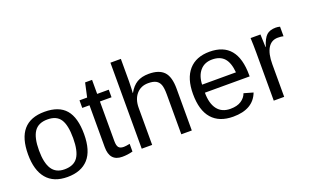

<svg xmlns="http://www.w3.org/2000/svg" viewBox="-82 -1118 2444 1520"><g transform="rotate(-20 1139.5 -358.0)"><path d="M514.2 -264.6C514.2 -358.1 495.1 -427 457 -471.4C418.9 -515.9 359.5 -538.1 278.8 -538.1C120.9 -538.1 42 -446.9 42 -264.6C42 -175.8 61.7 -107.8 101.1 -60.8C140.5 -13.8 198.7 9.8 275.9 9.8C353.4 9.8 412.4 -12.9 453.1 -58.1C493.8 -103.4 514.2 -172.2 514.2 -264.6ZM421.9 -264.6C421.9 -192.7 410.6 -139.8 387.9 -106C365.3 -72.1 327.6 -55.2 274.9 -55.2C226.4 -55.2 190.8 -72.7 168.2 -107.7C145.6 -142.7 134.3 -195 134.3 -264.6C134.3 -336.3 145.8 -388.9 168.7 -422.6C191.7 -456.3 228.8 -473.1 280.3 -473.1C331.4 -473.1 367.8 -456.6 389.4 -423.6C411.1 -390.5 421.9 -337.6 421.9 -264.6Z M826.7 -3.9V-68.8C804.5 -64.3 787.6 -62 775.9 -62C755.4 -62 741 -67.1 732.7 -77.4C724.4 -87.6 720.2 -105.5 720.2 -130.9V-464.4H817.9V-528.3H720.2V-646.5H661.6L635.7 -528.3H571.3V-464.4H632.3V-111.8C632.3 -32.1 667.5 7.8 737.8 7.8C768.1 7.8 797.7 3.9 826.7 -3.9Z M988.8 -438H987.3C987.6 -441.2 988.4 -453.5 989.5 -474.6C990.6 -495.8 991.2 -516.3 991.2 -536.1V-724.6H903.3V0H991.2V-311.5C991.2 -360 1003.7 -398.6 1028.6 -427.2C1053.5 -455.9 1086.6 -470.2 1127.9 -470.2C1155.6 -470.2 1177.2 -466 1192.9 -457.5C1208.5 -449.1 1219.7 -435.8 1226.6 -417.7C1233.4 -399.7 1236.8 -372.1 1236.8 -335V0H1325.2V-352.1C1325.2 -419.1 1311.6 -466.9 1284.4 -495.4C1257.2 -523.8 1215 -538.1 1157.7 -538.1C1117 -538.1 1083.4 -530 1056.9 -513.9C1030.4 -497.8 1007.6 -472.5 988.8 -438Z M1524.9 -245.6H1901.9V-257.3C1901.9 -444.5 1824.2 -538.1 1668.9 -538.1C1593.1 -538.1 1534.7 -514.8 1493.9 -468.3C1453 -421.7 1432.6 -354.8 1432.6 -267.6C1432.6 -175.8 1453 -106.6 1493.9 -60.1C1534.7 -13.5 1594.2 9.8 1672.4 9.8C1784.3 9.8 1856.1 -31.9 1887.7 -115.2L1810.5 -137.2C1802.4 -113.8 1786.9 -94.4 1763.9 -79.1C1741 -63.8 1710.4 -56.2 1672.4 -56.2C1624.2 -56.2 1587.6 -72.6 1562.5 -105.5C1537.4 -138.3 1524.9 -185.1 1524.9 -245.6ZM1811 -313H1525.9C1527.8 -362.8 1541.3 -401.9 1566.2 -430.4C1591.1 -458.9 1624.8 -473.1 1667.5 -473.1C1711.4 -473.1 1745.1 -460.4 1768.6 -434.8C1792 -409.3 1806.2 -368.7 1811 -313Z M2015.6 0H2103.5V-275.4C2103.5 -334 2113.1 -379 2132.3 -410.4C2151.5 -441.8 2179.4 -457.5 2215.8 -457.5C2235.4 -457.5 2251 -455.9 2262.7 -452.6V-533.2C2250.7 -536.5 2238.8 -538.1 2227.1 -538.1C2193.8 -538.1 2168.1 -529.8 2149.9 -513.2C2131.7 -496.6 2115.6 -465.7 2101.6 -420.4H2099.6C2099.6 -432.5 2098.3 -468.4 2095.7 -528.3H2012.7C2014.6 -483.4 2015.6 -442.4 2015.6 -405.3Z"/></g></svg>

Font: Arimo
Style: Regular
Weight: 400
Designer: Steve Matteson
Foundry: Monotype Imaging Inc.
Version: Version 1.32